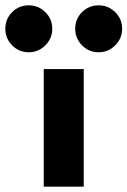

<svg xmlns="http://www.w3.org/2000/svg" viewBox="-99 -700 478 720"><path d="M183 -592Q183 -629 208.5 -654.5Q234 -680 271 -680Q307 -680 333 -654.5Q359 -629 359 -592Q359 -556 333 -530Q307 -504 271 -504Q234 -504 208.5 -530Q183 -556 183 -592ZM-79 -592Q-79 -629 -53.5 -654.5Q-28 -680 9 -680Q45 -680 71 -654.5Q97 -629 97 -592Q97 -556 71 -530Q45 -504 9 -504Q-28 -504 -53.5 -530Q-79 -556 -79 -592ZM215 0H65V-441H215Z"/></svg>

Font: Puffins on Iceburgs(2)
Style: on-Iceburgs-Bold
Weight: 700
Version: Version 1.0